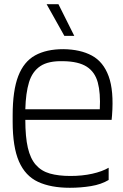

<svg xmlns="http://www.w3.org/2000/svg" viewBox="-20 -879 585 910"><path d="M311 11Q221 11 160.5 -17Q100 -45 70 -113.5Q40 -182 40 -302V-332Q40 -450 66.5 -518.5Q93 -587 146.5 -616.5Q200 -646 280 -646Q361 -645 415.5 -615.5Q470 -586 495 -517.5Q520 -449 511 -332L509 -311H100Q100 -230 112 -178.5Q124 -127 150 -97.5Q176 -68 216.5 -56.5Q257 -45 314 -45Q370 -45 417 -55.5Q464 -66 495 -84V-26Q460 -5 411.5 3Q363 11 311 11ZM100 -361H453Q457 -438 443.5 -488Q430 -538 391 -563Q352 -588 280 -589Q209 -591 171 -565.5Q133 -540 117.5 -489Q102 -438 100 -361ZM285 -709 201 -859H257L332 -709Z"/></svg>

Font: Matangi Light
Style: Regular
Weight: 400
Version: Version 3.002